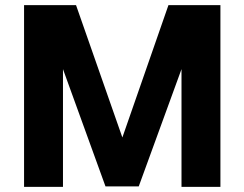

<svg xmlns="http://www.w3.org/2000/svg" viewBox="-20 -730 955 750"><path d="M74 0V-710H277L458 -193L638 -710H841V0H689V-460L522 -2H392L226 -460V0Z"/></svg>

Font: Txt Sans
Style: Bold
Weight: 700
Designer: Open Source
Foundry: XRLN
Version: Version 1.0